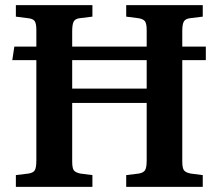

<svg xmlns="http://www.w3.org/2000/svg" viewBox="-20 -730 854 750"><path d="M42 0V-46L91 -52Q110 -55 116 -65Q122 -75 122 -104V-495H28L36 -548H122V-612Q122 -638 115.5 -647.5Q109 -657 89 -659L42 -665V-710H341V-665L292 -659Q274 -657 268 -646Q262 -635 262 -608V-548H553V-612Q553 -637 546.5 -646.5Q540 -656 520 -659L473 -665V-710H772V-665L723 -659Q705 -657 698.5 -646.5Q692 -636 692 -609V-548H784V-495H692V-100Q692 -74 698.5 -65Q705 -56 725 -52L772 -46V0H473V-46L522 -52Q540 -55 546.5 -65Q553 -75 553 -104V-328H262V-100Q262 -73 268.5 -64.5Q275 -56 294 -52L341 -46V0ZM262 -384H553V-495H262Z"/></svg>

Font: Literata 36pt SemiBold
Style: Regular
Weight: 600
Designer: Latin by Veronika Burian and Jose Scaglione. Greek by Irene Vlachou. Cyrillic by Vera Evstafieva.
Foundry: TypeTogether
Version: Version 3.002